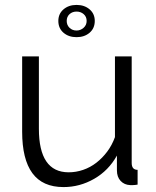

<svg xmlns="http://www.w3.org/2000/svg" viewBox="-20 -750 634 780"><path d="M217 -665Q217 -694 238 -712Q259 -730 291 -730Q323 -730 344 -712Q365 -694 365 -665Q365 -635 344 -617Q323 -599 291 -599Q259 -599 238 -617Q217 -635 217 -665ZM291 -703Q274 -703 262.5 -692.5Q251 -682 251 -665Q251 -648 262.5 -637Q274 -626 291 -626Q307 -626 319.5 -637Q332 -648 332 -665Q332 -682 320 -692.5Q308 -703 291 -703ZM238 10Q153 10 111.5 -46.5Q70 -103 70 -215V-521H138V-227Q138 -50 259 -50Q289 -50 318 -60Q347 -70 371.5 -89Q396 -108 415.5 -134Q435 -160 447 -193V-521H515V-88Q515 -60 539 -60V0Q527 2 519.5 2Q512 2 509 2Q485 1 470 -15Q455 -31 455 -58V-118Q421 -57 362.5 -23.5Q304 10 238 10Z"/></svg>

Font: PTCRaleway
Style: Regular
Weight: 400
Designer: Matt McInerney, Pablo Impallari, Rodrigo Fuenzalida
Foundry: Matt McInerney, Pablo Impallari, Rodrigo Fuenzalida
Version: Version 3.000g; ttfautohint (v1.5) -l 8 -r 28 -G 28 -x 14 -D